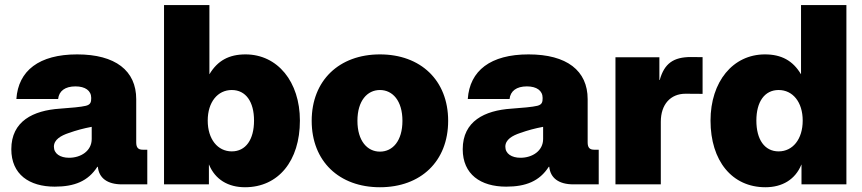

<svg xmlns="http://www.w3.org/2000/svg" viewBox="-20 -748 3498 779"><path d="M202.1 9.3C281.7 9.3 337.4 -12.7 375 -71.3H377C381.3 -25.4 416 0 474.6 0H577.6V-140.6H559.1C540.5 -140.6 532.7 -149.4 532.7 -170.4V-345.7C532.7 -461.4 448.2 -527.3 293 -527.3C138.7 -527.3 54.2 -461.4 46.4 -346.2H215.8C219.2 -378.9 244.1 -397.5 286.1 -397.5C325.7 -397.5 350.1 -380.4 350.1 -350.6C350.1 -334.5 348.1 -323.7 328.6 -318.8C310.1 -314 265.1 -310.1 222.7 -307.1C115.2 -299.8 25.9 -256.8 25.9 -142.6C25.9 -40.5 98.6 9.3 202.1 9.3ZM260.3 -107.9C224.1 -107.9 198.7 -124.5 198.7 -152.8C198.7 -181.6 227.1 -197.8 259.3 -208.5C289.6 -219.2 318.4 -227.1 352.1 -233.4V-184.1C352.1 -135.7 308.1 -107.9 260.3 -107.9Z M974.1 11.7C1109.4 11.7 1196.8 -95.2 1196.8 -258.8C1196.8 -416.5 1106 -527.3 976.1 -527.3C909.2 -527.3 862.8 -502 830.1 -447.3H829.6V-727.5H645.5V0H827.6V-80.1H828.1C853 -19.5 905.8 11.7 974.1 11.7ZM920.4 -133.8C863.3 -133.8 822.8 -183.1 822.8 -258.8C822.8 -334 863.3 -382.8 920.4 -382.8C977.5 -382.8 1010.7 -335 1010.7 -258.8C1010.7 -182.1 977.5 -133.8 920.4 -133.8Z M1521.5 11.7C1687 11.7 1798.3 -93.3 1798.3 -257.8C1798.3 -421.9 1687 -527.3 1521.5 -527.3C1356.4 -527.3 1244.6 -421.9 1244.6 -257.8C1244.6 -93.3 1356.4 11.7 1521.5 11.7ZM1521.5 -132.8C1470.2 -132.8 1430.2 -176.3 1430.2 -257.8C1430.2 -339.4 1470.2 -382.8 1521.5 -382.8C1572.8 -382.8 1612.8 -339.4 1612.8 -257.8C1612.8 -176.3 1573.2 -132.8 1521.5 -132.8Z M2033.7 9.3C2113.3 9.3 2168.9 -12.7 2206.5 -71.3H2208.5C2212.9 -25.4 2247.6 0 2306.2 0H2409.2V-140.6H2390.6C2372.1 -140.6 2364.3 -149.4 2364.3 -170.4V-345.7C2364.3 -461.4 2279.8 -527.3 2124.5 -527.3C1970.2 -527.3 1885.7 -461.4 1877.9 -346.2H2047.4C2050.8 -378.9 2075.7 -397.5 2117.7 -397.5C2157.2 -397.5 2181.6 -380.4 2181.6 -350.6C2181.6 -334.5 2179.7 -323.7 2160.2 -318.8C2141.6 -314 2096.7 -310.1 2054.2 -307.1C1946.8 -299.8 1857.4 -256.8 1857.4 -142.6C1857.4 -40.5 1930.2 9.3 2033.7 9.3ZM2091.8 -107.9C2055.7 -107.9 2030.3 -124.5 2030.3 -152.8C2030.3 -181.6 2058.6 -197.8 2090.8 -208.5C2121.1 -219.2 2149.9 -227.1 2183.6 -233.4V-184.1C2183.6 -135.7 2139.6 -107.9 2091.8 -107.9Z M2477.1 0H2661.1V-253.9C2661.1 -324.7 2700.7 -367.7 2761.2 -367.7L2830.6 -367.2V-516.1L2783.2 -516.6C2712.9 -516.6 2675.3 -490.7 2656.7 -423.3H2655.3V-515.6H2477.1Z M3085.4 11.7C3153.8 11.7 3206.5 -19.5 3231.4 -80.1H3231.9V0H3414.1V-727.5H3230V-447.3H3229.5C3196.8 -502 3150.4 -527.3 3083.5 -527.3C2953.6 -527.3 2862.8 -416.5 2862.8 -258.8C2862.8 -95.2 2950.2 11.7 3085.4 11.7ZM3139.2 -133.8C3082 -133.8 3048.8 -182.1 3048.8 -258.8C3048.8 -335 3082 -382.8 3139.2 -382.8C3196.3 -382.8 3236.8 -334 3236.8 -258.8C3236.8 -183.1 3196.3 -133.8 3139.2 -133.8Z"/></svg>

Font: Raveo Display Display ExtraBold
Style: Regular
Weight: 800
Designer: Jakub Foglar, Rasmus Andersson (Inter)
Foundry: Jakubfoglar.com
Version: Version 1.100;Glyphs 3.2.3 (3260)